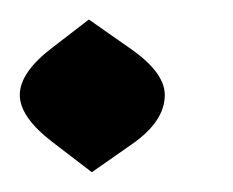

<svg xmlns="http://www.w3.org/2000/svg" viewBox="-20 -174 235 194"><path d="M72.8 0 33.2 -30.3Q0 -55.7 0 -78.1Q0 -101.1 33.7 -126.5L69.8 -154.3L112.3 -124.5Q146.5 -100.6 146.5 -78.1Q146.5 -51.3 113.3 -28.3Z"/></svg>

Font: ALMAS
Style: Bold
Weight: 700
Designer: ALMAS Font/ by Husham Jawad Kadhim, derived from the Bainsely font by/ Paul James MIller
Foundry: High-Logic / Made with FontCreator
Version: Version 1.411;September 19, 2021;FontCreator 14.0.0.2814 32-